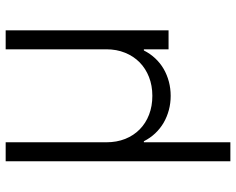

<svg xmlns="http://www.w3.org/2000/svg" viewBox="-94 -490 792 643"><g transform="rotate(-90 301.5 -169.0)"><path d="M82.4 207V-545.5H146V-208.5Q146 -173.7 157.3 -145.2Q168.7 -116.8 189.3 -96.6Q209.9 -76.3 238.5 -65.3Q267 -54.3 301.5 -54.3Q335.9 -54.3 364.5 -65.5Q393.1 -76.7 413.7 -96.9Q434.3 -117.2 445.8 -145.6Q457.4 -174 457.4 -208.5V-545.5H521V0H457.4V-82.7H453.5Q442.8 -61.4 427 -44.6Q411.2 -27.7 391.5 -16.3Q371.8 -5 348.9 1.1Q326 7.1 301.5 7.1Q277 7.1 254.3 1.1Q231.5 -5 211.8 -16.3Q192.1 -27.7 176.1 -44.6Q160.2 -61.4 149.5 -82.7H146V207Z"/></g></svg>

Font: Inter P Light
Style: Regular
Weight: 300
Designer: Rasmus Andersson
Foundry: rsms
Version: Version 3.018;git-588b23468